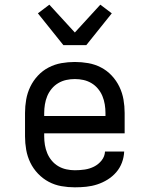

<svg xmlns="http://www.w3.org/2000/svg" viewBox="-20 -793 640 821"><path d="M300 8Q271 8 242.5 3Q214 -2 188.5 -15.5Q163 -29 142.5 -50.5Q122 -72 109.5 -98Q97 -124 92 -152.5Q87 -181 87 -210V-310Q87 -339 92 -367.5Q97 -396 109.5 -422Q122 -448 142 -469.5Q162 -491 188 -504.5Q214 -518 242.5 -523Q271 -528 300 -528Q329 -528 357.5 -523Q386 -518 412 -504.5Q438 -491 458 -469.5Q478 -448 490.5 -422Q503 -396 508 -367.5Q513 -339 513 -310V-223H169V-210Q169 -191 172 -173Q175 -155 182 -138Q189 -121 201 -106.5Q213 -92 229 -82.5Q245 -73 263.5 -69Q282 -65 300 -65Q321 -65 342 -68Q363 -71 382 -80.5Q401 -90 414.5 -107Q428 -124 429 -145H511Q510 -121 501.5 -98Q493 -75 477 -56.5Q461 -38 440 -25Q419 -12 396 -4.5Q373 3 349 5.5Q325 8 300 8ZM431 -297V-310Q431 -328 428 -346.5Q425 -365 418 -382Q411 -399 399 -413.5Q387 -428 371 -437.5Q355 -447 337 -451Q319 -455 300 -455Q281 -455 263 -451Q245 -447 229 -437.5Q213 -428 201 -413.5Q189 -399 182 -382Q175 -365 172 -346.5Q169 -328 169 -310V-297ZM251 -600 142 -736 191 -773 300 -654 409 -773 458 -736 349 -600Z"/></svg>

Font: Iosevka Etoile
Style: Regular
Weight: 400
Designer: Belleve Invis
Foundry: Belleve Invis
Version: Version 33.2.4